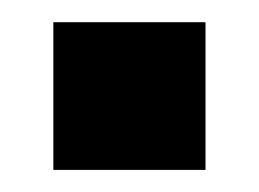

<svg xmlns="http://www.w3.org/2000/svg" viewBox="-20 -433 232 172"><path d="M27.8 -280.8V-413.1H164.1V-280.8Z"/></svg>

Font: TASA Orbiter Display SemiBold
Style: Regular
Weight: 600
Designer: Weizhong Zhang
Version: Version 1.000;Glyphs 3.1.2 (3151)